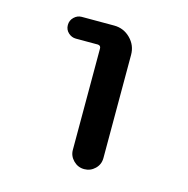

<svg xmlns="http://www.w3.org/2000/svg" viewBox="-83 -600 667 681"><g transform="rotate(15 250.0 -260.0)"><path d="M135.7 -439.5Q120.1 -439.5 107.9 -450.7Q95.7 -461.9 95.7 -479Q95.7 -496.1 107.9 -507.8Q120.1 -519.5 135.7 -519.5H254.9Q290 -519.5 314.9 -494.6Q339.8 -469.7 339.8 -434.6V-55.7Q339.8 -32.2 323.2 -16.1Q306.6 0 283.7 0Q260.7 0 244.1 -16.6Q227.5 -33.2 227.5 -55.7V-427.7Q227.5 -438.5 216.8 -439.5Z"/></g></svg>

Font: Rounded-X Mgen+ 1mn medium
Style: Regular
Weight: 500
Designer: [Source Han Sans]
Ryoko NISHIZUKA  (kana & ideographs); Paul D. Hunt (Latin, Greek & Cyrillic); Wenlong ZHANG  (bopomofo
Version: Version 1.059.20150602